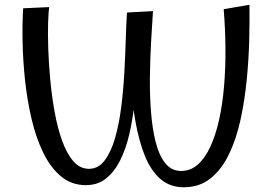

<svg xmlns="http://www.w3.org/2000/svg" viewBox="-20 -775 1150 812"><path d="M757 17Q698 17 657.5 -19Q617 -55 592.5 -116.5Q568 -178 554 -255Q540 -332 534 -415Q528 -498 524.5 -577.5Q521 -657 517 -722L627 -728Q623 -670 619 -598Q615 -526 614 -450Q613 -374 618.5 -303Q624 -232 638 -175.5Q652 -119 678.5 -85.5Q705 -52 746 -52Q786 -52 816.5 -79Q847 -106 869.5 -154.5Q892 -203 906.5 -268Q921 -333 927.5 -409.5Q934 -486 933.5 -569Q933 -652 926 -736L1035 -755Q1036 -689 1034 -607Q1032 -525 1023.5 -438Q1015 -351 997.5 -270Q980 -189 949 -124Q918 -59 871 -21Q824 17 757 17ZM343 8Q282 8 237.5 -29.5Q193 -67 162.5 -130Q132 -193 113.5 -272Q95 -351 86 -435Q77 -519 75.5 -598.5Q74 -678 78 -740L188 -745Q185 -726 183.5 -679.5Q182 -633 184 -570.5Q186 -508 192.5 -438.5Q199 -369 211 -302Q223 -235 242.5 -180.5Q262 -126 290 -93.5Q318 -61 356 -61Q396 -61 423 -97Q450 -133 467 -192.5Q484 -252 493 -324.5Q502 -397 506 -471.5Q510 -546 512 -611.5Q514 -677 517 -722L561 -571Q560 -522 557.5 -460.5Q555 -399 548 -334Q541 -269 527 -208Q513 -147 489 -98.5Q465 -50 429.5 -21Q394 8 343 8Z"/></svg>

Font: Marhey Light Light
Style: Regular
Weight: 300
Version: Version 1.000